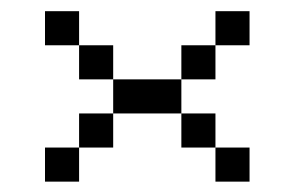

<svg xmlns="http://www.w3.org/2000/svg" viewBox="-20 -458 540 352"><path d="M437.5 -125V-187.5H375V-125ZM437.5 -375V-437.5H375V-375H312.5V-312.5H187.5V-250H125V-187.5H62.5V-125H125V-187.5H187.5V-250H312.5V-187.5H375V-250H312.5V-312.5H375V-375ZM187.5 -312.5V-375H125V-312.5ZM125 -375V-437.5H62.5V-375Z"/></svg>

Font: Unifont
Style: Regular
Weight: 500
Version: Version 13.0.05